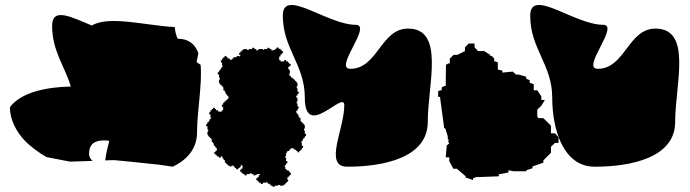

<svg xmlns="http://www.w3.org/2000/svg" viewBox="-20 -725 2727 759"><path d="M19 -301C19 -252 45 -204 77 -170C99 -147 135 -120 164 -104L257 -86L346 -89C337 -97 332 -106 332 -116C332 -155 353 -170 392 -170C400 -170 406 -169 412 -168C405 -140 398 -114 396 -91L431 -92L494 -86L608 -74L663 -66C719 -93 759 -136 759 -203C759 -286 780 -392 773 -469C767 -472 762 -476 757 -480C760 -492 762 -504 764 -515C752 -549 727 -572 682 -572C676 -586 672 -602 671 -618C556 -624 409 -665 343 -624C260 -659 186 -697 186 -623C186 -523 236 -464 260 -383C168 -381 64 -362 19 -301Z M795 -226H800V-213H803V-205H800V-192H802V-189H805V-184H810V-179H815V-174H818V-171H817V-163H822V-158H825V-150H828V-148H830V-145H832V-142H833V-141H834V-140H837V-129H832V-124H827V-117H832V-112H837V-107H844V-105H845V-102H853V-107H859V-100H862V-98H864V-92H869V-82H874V-77H879V-72H883V-70H887V-67H895V-70H904V-66H907V-64H909V-61H913V-59H914V-56H922V-59H923V-61H927V-64H930V-66H932V-74H934V-72H935V-71H936V-70H939V-59H934V-54H929V-47H934V-42H939V-37H946V-35H947V-32H955V-37H968V-40H974V-37H981V-35H982V-32H990V-34H995V-36H998V-37H1008V-33H1003V-25H998V-20H993V-13H998V-8H1003V-3H1010V-1H1011V2H1019V-3H1032V-6H1034V-4H1037V-2H1039V1H1045V4H1050V9H1056V11H1058V13H1065V14H1066V9H1079V6H1087V9H1100V7H1103V4H1108V-1H1113V-6H1116V-7H1118V-9H1119V-15H1116V-24H1120V-27H1122V-29H1125V-33H1127V-34H1130V-42H1127V-43H1125V-47H1122V-50H1120V-52H1112V-57H1108V-65H1105V-67H1106V-72H1111V-78H1113V-80H1116V-88H1111V-101H1108V-109H1111V-121H1114V-123H1115V-125H1116V-128H1123V-133H1128V-138H1133V-140H1135V-138H1143V-133H1151V-128H1156V-123H1163V-128H1168V-133H1173V-140H1175V-141H1178V-149H1173V-162H1170V-164H1172V-167H1174V-169H1177V-175H1180V-180H1185V-186H1187V-188H1190V-196H1185V-209H1182V-217H1185V-230H1183V-233H1180V-238H1175V-243H1170V-248H1167V-251H1168V-259H1163V-264H1160V-272H1157V-274H1155V-277H1153V-280H1152V-281H1151V-287H1156V-293H1158V-295H1159V-298H1161V-303H1158V-305H1156V-316H1153V-324H1156V-337H1154V-340H1151V-347H1156V-353H1158V-355H1161V-363H1156V-376H1153V-384H1156V-397H1154V-400H1151V-405H1146V-410H1141V-415H1136V-418H1131V-423H1129V-424H1127V-425H1126V-426H1124V-432H1123V-434H1126V-447H1124V-450H1121V-455H1119V-460H1124V-465H1129V-472H1124V-477H1119V-482H1112V-484H1111V-487H1103V-482H1089V-487H1084V-492H1082V-494H1084V-502H1089V-510H1094V-515H1099V-522H1094V-527H1089V-532H1082V-534H1081V-537H1073V-532H1068V-528H1060V-526H1059V-525H1058V-526H1053V-531H1047V-533H1045V-536H1037V-531H1024V-528H1020V-531H1003V-529H1000V-526H993V-531H987V-533H985V-536H977V-531H964V-528H956V-531H943V-529H940V-526H935V-521H930V-516H925V-509H930V-504H928V-502H924V-504H916V-501H915V-499H903V-494H898V-489H888V-494H880V-499H875V-504H868V-499H863V-494H858V-487H856V-486H853V-478H858V-465H861V-463H859V-460H857V-458H854V-452H851V-447H846V-441H844V-439H841V-431H846V-418H849V-410H846V-397H848V-394H851V-389H856V-384H861V-379H864V-376H863V-368H868V-363H871V-355H874V-353H876V-350H878V-347H879V-346H880V-345H883V-334H878V-329H872V-324H867V-319H862V-312H860V-311H857V-303H862V-289H857V-284H852V-282H850V-284H842V-289H834V-294H829V-299H822V-294H817V-289H812V-282H810V-281H807V-273H812V-260H815V-258H813V-255H811V-253H808V-247H805V-242H800V-236H798V-234H795Z M1098 -663C1098 -532 1185 -470 1185 -339C1185 -168 1341 -371 1341 -309C1341 -214 1258 -66 1353 -66C1495 -66 1671 -101 1671 -243C1671 -390 1740 -612 1593 -612C1485 -612 1473 -453 1365 -453C1297 -453 1454 -627 1386 -627C1273 -627 1098 -776 1098 -663Z M1712 -342H1720V-337L1736 -218H1740L1750 -186V-176L1756 -169H1750L1756 -158L1746 -150L1742 -103H1756V-88L1772 -58H1786L1821 -28V-22H1826L1850 -13V-20L1863 -25H1872L1952 -28V-36L1990 -43V-52L2010 -48H2061V-52L2085 -60V-67L2128 -82V-91L2158 -121V-145L2174 -160H2188V-182L2174 -198H2158V-228L2128 -258H2109L2104 -264V-292L2120 -307L2134 -330H2120V-344L2104 -368H2090V-392L2074 -398V-408L2060 -414V-422L2031 -430H2020L2007 -442L1966 -438V-446L1948 -450V-478L1940 -482H1934V-493L1924 -504H1918V-508L1894 -523H1870L1856 -538V-553H1833L1818 -538V-523L1788 -508H1773L1758 -493V-474H1752L1743 -469L1742 -385H1736L1726 -379V-368H1720L1712 -364Z M2076 -663C2076 -532 2163 -470 2163 -339C2163 -214 2206 -66 2331 -66C2473 -66 2649 -101 2649 -243C2649 -390 2718 -612 2571 -612C2463 -612 2451 -453 2343 -453C2275 -453 2432 -627 2364 -627C2251 -627 2076 -776 2076 -663Z"/></svg>

Font: Camosport
Style: Regular
Weight: 400
Version: Version 001.000